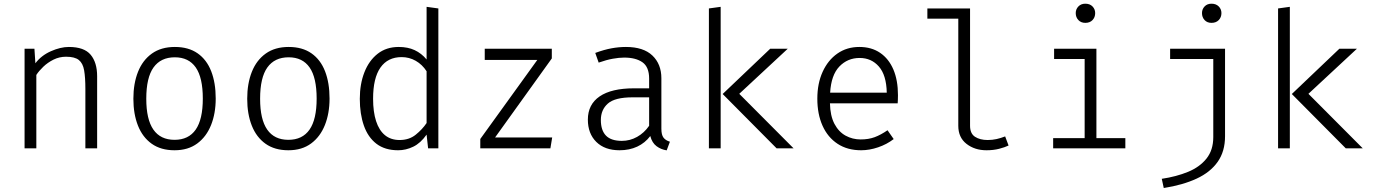

<svg xmlns="http://www.w3.org/2000/svg" viewBox="-20 -782 7240 1012"><path d="M109.5 0V-525H161.5L166.5 -448.5Q197.5 -489.5 248.2 -512Q299 -534.5 343 -534.5Q423.5 -534.5 457.8 -493.5Q492 -452.5 492 -380V0H430V-313.5Q430 -373.5 423.5 -411Q417 -448.5 395.5 -465.8Q374 -483 328 -483Q293 -483 262.2 -467.8Q231.5 -452.5 208.2 -430.2Q185 -408 171.5 -387V0Z M901.5 -534.5Q973.5 -534.5 1021.5 -501Q1069.5 -467.5 1093.2 -406.5Q1117 -345.5 1117 -262.5Q1117 -184.5 1092.5 -123Q1068 -61.5 1019.8 -25.8Q971.5 10 900 10Q828 10 779.8 -24.2Q731.5 -58.5 707.2 -119.8Q683 -181 683 -261.5Q683 -342 707.5 -403.5Q732 -465 780.8 -499.8Q829.5 -534.5 901.5 -534.5ZM901.5 -480Q827.5 -480 789.2 -426.5Q751 -373 751 -261.5Q751 -152.5 788.5 -98.8Q826 -45 900 -45Q974 -45 1011.5 -98.8Q1049 -152.5 1049 -262.5Q1049 -373 1011.8 -426.5Q974.5 -480 901.5 -480Z M1501.5 -534.5Q1573.5 -534.5 1621.5 -501Q1669.5 -467.5 1693.2 -406.5Q1717 -345.5 1717 -262.5Q1717 -184.5 1692.5 -123Q1668 -61.5 1619.8 -25.8Q1571.5 10 1500 10Q1428 10 1379.8 -24.2Q1331.5 -58.5 1307.2 -119.8Q1283 -181 1283 -261.5Q1283 -342 1307.5 -403.5Q1332 -465 1380.8 -499.8Q1429.5 -534.5 1501.5 -534.5ZM1501.5 -480Q1427.5 -480 1389.2 -426.5Q1351 -373 1351 -261.5Q1351 -152.5 1388.5 -98.8Q1426 -45 1500 -45Q1574 -45 1611.5 -98.8Q1649 -152.5 1649 -262.5Q1649 -373 1611.8 -426.5Q1574.5 -480 1501.5 -480Z M2228.5 -746 2290.5 -737.5V0H2236.5L2228.5 -72.5Q2197 -27.5 2158.2 -8.8Q2119.5 10 2078.5 10Q2009 10 1964.2 -24.2Q1919.5 -58.5 1898 -119.8Q1876.5 -181 1876.5 -261Q1876.5 -339.5 1900.8 -401.2Q1925 -463 1970.8 -498.8Q2016.5 -534.5 2081.5 -534.5Q2129.5 -534.5 2165.5 -517.8Q2201.5 -501 2228.5 -468.5ZM2097 -481Q2024 -481 1985.2 -425.8Q1946.5 -370.5 1946.5 -261.5Q1946.5 -192.5 1962.2 -143.8Q1978 -95 2009 -69.5Q2040 -44 2086.5 -44Q2136.5 -44 2171.2 -72Q2206 -100 2228.5 -133.5V-406.5Q2205.5 -442 2171.2 -461.5Q2137 -481 2097 -481Z M2589.5 -57.5H2890.5L2881 0H2511.5V-49.5L2812 -466H2535V-525H2888.5V-474Z M3466 -103.5Q3466 -71.5 3477 -56.8Q3488 -42 3511 -35L3494 10.5Q3464 6 3440.5 -11.5Q3417 -29 3407.5 -65Q3380 -28.5 3338.8 -9.2Q3297.5 10 3245.5 10Q3167.5 10 3123 -34Q3078.5 -78 3078.5 -151.5Q3078.5 -231.5 3140.8 -274Q3203 -316.5 3322 -316.5H3401.5V-367.5Q3401.5 -429 3366.2 -453.8Q3331 -478.5 3270 -478.5Q3243.5 -478.5 3210 -472.5Q3176.5 -466.5 3135.5 -452L3117.5 -503Q3165 -520.5 3203.8 -527.5Q3242.5 -534.5 3279 -534.5Q3371.5 -534.5 3418.8 -489.2Q3466 -444 3466 -369.5ZM3257.5 -39.5Q3300.5 -39.5 3338 -60.5Q3375.5 -81.5 3401.5 -119V-269H3314.5Q3221 -269 3184 -236.2Q3147 -203.5 3147 -149.5Q3147 -95 3174 -67.2Q3201 -39.5 3257.5 -39.5Z M4132 -525 3876.5 -287.5 4163 0H4073.5L3789 -286.5L4039.5 -525ZM3778.5 -746V0H3716.5V-737.5Z M4354.5 -237.5Q4356 -171.5 4378.2 -129.2Q4400.5 -87 4437 -67Q4473.5 -47 4516.5 -47Q4558 -47 4590.2 -59Q4622.5 -71 4658 -95.5L4690.5 -49Q4654 -21 4608.2 -5.5Q4562.5 10 4519 10Q4446.5 10 4394.8 -24Q4343 -58 4315.5 -119.2Q4288 -180.5 4288 -262Q4288 -342 4316 -403.5Q4344 -465 4393.8 -499.8Q4443.5 -534.5 4509.5 -534.5Q4573.5 -534.5 4619 -503.5Q4664.5 -472.5 4688.8 -415.8Q4713 -359 4713 -280.5Q4713 -267 4712.5 -256.2Q4712 -245.5 4711.5 -237.5ZM4511 -476.5Q4447.5 -476.5 4404.2 -431.5Q4361 -386.5 4355.5 -293.5H4654Q4652 -386 4612.5 -431.2Q4573 -476.5 4511 -476.5Z M5093 -737.5V-119Q5093 -78 5119.2 -61Q5145.5 -44 5185.5 -44Q5210.5 -44 5232.8 -49Q5255 -54 5278 -63L5296 -15Q5276.5 -5.5 5246.5 2.2Q5216.5 10 5179.5 10Q5117.5 10 5074.2 -23.8Q5031 -57.5 5031 -119V-683.5H4868V-737.5Z M5759 -525V-54H5911.5V0H5531V-54H5697V-471H5536V-525ZM5700.5 -762.5Q5724.5 -762.5 5738.5 -748Q5752.5 -733.5 5752.5 -713Q5752.5 -691 5738.5 -676.2Q5724.5 -661.5 5700.5 -661.5Q5678 -661.5 5664 -676.2Q5650 -691 5650 -713Q5650 -733.5 5664 -748Q5678 -762.5 5700.5 -762.5Z M6437 -525V-64Q6437 16 6398.2 71Q6359.5 126 6287.2 159.5Q6215 193 6114 209L6103.5 160.5Q6180.5 149 6242 123.8Q6303.5 98.5 6339.2 53.8Q6375 9 6375 -59.5V-471H6147.5V-525ZM6365.5 -762.5Q6389.5 -762.5 6403.8 -748Q6418 -733.5 6418 -713Q6418 -691 6403.8 -676.2Q6389.5 -661.5 6365.5 -661.5Q6343 -661.5 6329.2 -676.2Q6315.5 -691 6315.5 -713Q6315.5 -733.5 6329.2 -748Q6343 -762.5 6365.5 -762.5Z M7132 -525 6876.5 -287.5 7163 0H7073.5L6789 -286.5L7039.5 -525ZM6778.5 -746V0H6716.5V-737.5Z"/></svg>

Font: Fira Code Light Light
Style: Regular
Weight: 300
Monospace: yes
Version: Version 5.002